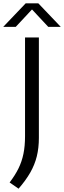

<svg xmlns="http://www.w3.org/2000/svg" viewBox="-60 -966 387 1158"><path d="M52 172 -2 134.5Q30.5 92 51 50.8Q71.5 9.5 81.2 -37.5Q91 -84.5 91 -145V-740H174.5V-134.5Q174.5 -74 162 -23.2Q149.5 27.5 122.5 74.8Q95.5 122 52 172ZM-40.5 -804 95 -946H171L306.5 -804H231L133 -909L35 -804Z"/></svg>

Font: Encode Sans SmExp
Style: Regular
Weight: 400
Width: 6
Designer: Multiple Designers
Foundry: Impallari Type
Version: Version 3.002; ttfautohint (v1.8.3) -l 8 -r 50 -G 200 -x 14 